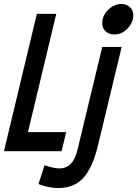

<svg xmlns="http://www.w3.org/2000/svg" viewBox="-47 -763 693 969"><path d="M245 186Q223 186 198.5 181Q174 176 147 166L178 71Q199 78 218 82.5Q237 87 253 87Q287 87 310 64Q333 41 346 -15L469 -526H567L447 -27Q430 43 404.5 90.5Q379 138 340.5 162Q302 186 245 186ZM-27 0 139 -693H237L94 -96H287L264 0ZM529 -589Q504 -589 486.5 -604.5Q469 -620 469 -645Q469 -674 484 -696Q499 -718 521 -730.5Q543 -743 565 -743Q591 -743 608.5 -727Q626 -711 626 -685Q626 -663 613 -640.5Q600 -618 578.5 -603.5Q557 -589 529 -589Z"/></svg>

Font: Ubuntu Sans Mono
Style: Bold Italic
Weight: 700
Italic angle: -13.5°
Monospace: yes
Designer: Dalton Maag Ltd
Foundry: Dalton Maag Ltd
Version: Version 1.006